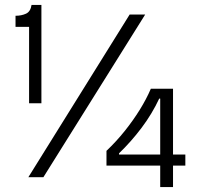

<svg xmlns="http://www.w3.org/2000/svg" viewBox="-20 -719 828 779"><path d="M98 -300V-610H43V-655Q67 -655 85.5 -663.5Q104 -672 108 -699H148V-300ZM95 0 506 -660H569L156 0ZM412 -47V-107Q452 -145 486 -187.5Q520 -230 547 -273.5Q574 -317 592 -359H682V40H630V-319H626Q597 -257 554.5 -200.5Q512 -144 463 -97V-92H732V-47Z"/></svg>

Font: Bricolage Grotesque ExtraLight
Style: Regular
Weight: 250
Designer: Mathieu Triay
Foundry: Atelier Triay
Version: Version 1.000;gftools[0.9.30]